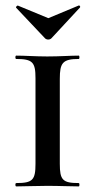

<svg xmlns="http://www.w3.org/2000/svg" viewBox="-20 -667 340 687"><path d="M141 -530C147 -524 158 -524 164 -530L266 -640C269 -644 264 -649 261 -647L153 -602L44 -647C42 -648 35 -642 38 -639ZM194 -81V-385C194 -442 204 -456 262 -456C265 -456 265 -468 262 -468C233 -468 194 -465 149 -465C108 -465 68 -468 38 -468C34 -468 34 -456 38 -456C97 -456 107 -444 107 -387V-81C107 -23 97 -12 38 -12C34 -12 34 0 38 0C68 0 108 -2 149 -2C194 -2 231 0 262 0C265 0 265 -12 262 -12C204 -12 194 -23 194 -81Z"/></svg>

Font: Cormorant SC Semi
Style: Regular
Weight: 600
Designer: Christian Thalmann (Catharsis Fonts)
Version: Version 1.000;PS 001.000;hotconv 1.0.70;makeotf.lib2.5.58329